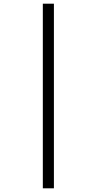

<svg xmlns="http://www.w3.org/2000/svg" viewBox="-20 -780 524 1040"><path d="M212 240V-760H272V240Z"/></svg>

Font: Noto Serif Khmer Condensed SemiBold
Style: Regular
Weight: 600
Width: 3
Designer: Danh Hong and the Monotype Design Team
Foundry: Monotype Imaging Inc.
Version: Version 2.004; ttfautohint (v1.8.4.7-5d5b)